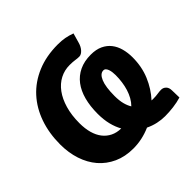

<svg xmlns="http://www.w3.org/2000/svg" viewBox="-179 -925 1122 1122"><g transform="rotate(-45 382.0 -363.5)"><path d="M518.5 -439.5Q491.5 -439.5 475.2 -400.8Q459 -362 459 -287.5Q459 -249 466.2 -221.5Q473.5 -194 485.5 -175Q502.5 -192 514.8 -214Q527 -236 534.8 -261Q542.5 -286 546.2 -313.2Q550 -340.5 550 -369Q550 -380.5 548.5 -393Q547 -405.5 543.5 -415.8Q540 -426 534 -432.8Q528 -439.5 518.5 -439.5ZM721 -13Q690 -3.5 654 1Q618 5.5 584.5 5.5Q555 5.5 523.8 -1.2Q492.5 -8 462.5 -22.5Q393 8 320 8Q252.5 8 199.2 -16.2Q146 -40.5 109.2 -83.2Q72.5 -126 53.2 -184.5Q34 -243 34 -311.5Q34 -403.5 61 -481Q88 -558.5 139.5 -615Q191 -671.5 266.2 -703.2Q341.5 -735 437.5 -735Q454 -735 468.2 -733.8Q482.5 -732.5 495.5 -730.2Q508.5 -728 521.2 -724.2Q534 -720.5 548 -715.5L531 -656Q528 -644.5 522.5 -633.5Q517 -622.5 509.5 -614Q502 -605.5 493.5 -600.5Q485 -595.5 476 -595.5Q467.5 -595.5 460.2 -596.2Q453 -597 444.5 -598.2Q436 -599.5 425.8 -600.2Q415.5 -601 401.5 -601Q358.5 -601 322 -582Q285.5 -563 258.8 -526.8Q232 -490.5 216.8 -438.2Q201.5 -386 201.5 -320Q201.5 -275 211.5 -239.2Q221.5 -203.5 241 -178.5Q260.5 -153.5 288.5 -139.8Q316.5 -126 352.5 -125.5Q335 -156.5 325.2 -195.8Q315.5 -235 315.5 -283.5Q315.5 -346 329 -396.5Q342.5 -447 369.5 -482.5Q396.5 -518 437 -537.2Q477.5 -556.5 531.5 -556.5Q575 -556.5 605.8 -542Q636.5 -527.5 656 -502.5Q675.5 -477.5 684.5 -444Q693.5 -410.5 693.5 -372.5Q693.5 -295 666.2 -230.2Q639 -165.5 593.5 -116Q597.5 -115.5 601.2 -115.5Q605 -115.5 608 -115.5Q619.5 -115.5 628.5 -116.2Q637.5 -117 645.5 -118.2Q653.5 -119.5 660.8 -120.2Q668 -121 676.5 -121Q694.5 -121 707 -108.5Q719.5 -96 719.5 -72.5Z"/></g></svg>

Font: Lato ExtraBold
Style: Italic
Weight: 800
Italic angle: -7°
Designer: Lukasz Dziedzic with Adam Twardoch and Botio Nikoltchev
Foundry: tyPoland Lukasz Dziedzic
Version: Version 2.015; 2015-08-06; http://www.latofonts.com/